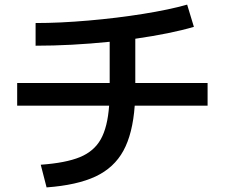

<svg xmlns="http://www.w3.org/2000/svg" viewBox="-20 -774 978 835"><path d="M454.6 -314.5H54.7V-413.1H457V-592.3Q289.1 -575.2 134.8 -575.2V-673.8Q240.2 -673.8 364.3 -684.6Q488.3 -695.3 602.5 -713.6Q716.8 -731.9 793.9 -753.9L823.2 -657.2Q723.6 -627.9 568.4 -605.5V-413.1H882.8V-314.5H565.9Q557.1 -192.4 516.6 -118.4Q476.1 -44.4 395.8 -6.6Q315.4 31.2 182.6 41L157.2 -57.6Q266.1 -65.4 327.4 -90.6Q388.7 -115.7 418.2 -168.2Q447.8 -220.7 454.6 -314.5Z"/></svg>

Font: Pretendard SemiBold
Style: Regular
Weight: 600
Designer: Base glyphs from Inter by Rasmus Andersson; Hangeul glyphs from Noto Sans CJK(Source Han Sans) by Jang Soo-young and Kan
Foundry: Kil Hyung-jin
Version: Version 1.309